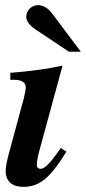

<svg xmlns="http://www.w3.org/2000/svg" viewBox="-20 -717 334 746"><path d="M294 -516 183 -664C165 -688 146 -697 127 -697C103 -697 82 -676 82 -652C82 -636 94 -619 116 -604L248 -516ZM216 -142 202 -122C175 -84 153 -61 138 -61C130 -61 123 -65 123 -77C123 -86 127 -111 132 -128L223 -462C169 -450 98 -440 20 -434V-407H34C64 -407 80 -397 80 -378C80 -370 78 -357 72 -333L17 -130C7 -94 2 -68 2 -54C2 -11 29 9 70 9C130 9 172 -20 238 -128Z"/></svg>

Font: XITS
Style: Bold Italic
Weight: 700
Italic angle: -16.33°
Designer: MicroPress Inc., with final additions and corrections provided by Coen Hoffman, Elsevier (retired)
Version: Version 1.302